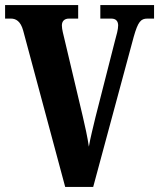

<svg xmlns="http://www.w3.org/2000/svg" viewBox="-20 -734 625 754"><path d="M71 -614 236 0H346L505 -589C522 -649 533 -661 559 -661H585V-714H374V-661H417C436 -661 444 -650 444 -634C444 -619 438 -597 431 -572L355 -274C346 -235 335 -194 329 -158C324 -194 313 -243 305 -277L233 -581C229 -598 223 -619 223 -634C223 -651 233 -661 251 -661H287V-714H0V-661H23C42 -661 61 -651 71 -614Z"/></svg>

Font: Noto Serif Sinhala ExtraCondensed ExtraBold
Style: Regular
Weight: 800
Width: 2
Designer: Jelle Bosma - Monotype Design Team
Foundry: Monotype Imaging Inc.
Version: Version 2.007